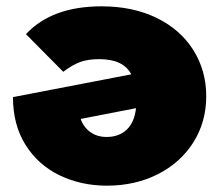

<svg xmlns="http://www.w3.org/2000/svg" viewBox="-20 -577 693 607"><path d="M475 -520.5C425 -544.8 367 -557 301 -557C196.3 -557 116.7 -527.7 62 -469L180 -350C199.3 -364.7 217.2 -375 233.5 -381C249.8 -387 270 -390 294 -390C344.7 -390 378.3 -374 395 -342L21 -270C21 -211.3 34.3 -160.8 61 -118.5C87.7 -76.2 123.7 -44.2 169 -22.5C214.3 -0.8 264 10 318 10C377.3 10 430.8 -2 478.5 -26C526.2 -50 563.7 -83.5 591 -126.5C618.3 -169.5 632 -218.3 632 -273C632 -327 618.3 -375.7 591 -419C563.7 -462.3 525 -496.2 475 -520.5ZM380.5 -167C364.2 -151.7 343 -144 317 -144C297 -144 279.8 -149.2 265.5 -159.5C251.2 -169.8 241 -183.7 235 -201L410 -235C406.7 -205 396.8 -182.3 380.5 -167Z"/></svg>

Font: Montserrat Custom Black
Style: Regular
Weight: 900
Designer: Julieta Ulanovsky
Foundry: Julieta Ulanovsky
Version: Version 7.200